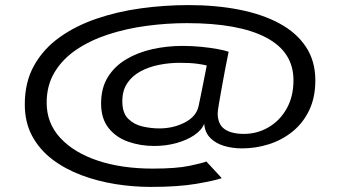

<svg xmlns="http://www.w3.org/2000/svg" viewBox="-20 -726 1340 755"><path d="M572.5 9Q503.5 9 433.2 -2.2Q363 -13.5 299.2 -37.5Q235.5 -61.5 185.5 -99.5Q135.5 -137.5 106.5 -191.2Q77.5 -245 77.5 -316Q77.5 -403 113.8 -468Q150 -533 213.2 -578.5Q276.5 -624 358.8 -652.2Q441 -680.5 534 -693.2Q627 -706 721.5 -706Q829.5 -706 920.8 -688Q1012 -670 1079 -633.8Q1146 -597.5 1183 -541.8Q1220 -486 1220 -410Q1220 -343 1196 -292.8Q1172 -242.5 1130.8 -209Q1089.5 -175.5 1038 -159Q986.5 -142.5 931.5 -142.5Q893.5 -142.5 860.5 -152.5Q827.5 -162.5 806.5 -184Q785.5 -205.5 783 -239.5Q773 -214 743.5 -194.2Q714 -174.5 673 -163.2Q632 -152 586.5 -152Q532 -152 484.2 -168.8Q436.5 -185.5 407 -222.5Q377.5 -259.5 377.5 -319Q377.5 -380 404.2 -423Q431 -466 476.5 -493Q522 -520 579.5 -532.8Q637 -545.5 698 -545.5Q734 -545.5 770 -542Q806 -538.5 834.8 -533.2Q863.5 -528 879 -522.5Q872.5 -491.5 865.2 -452.8Q858 -414 851.2 -377Q844.5 -340 840.2 -313.8Q836 -287.5 836 -280.5Q836 -237.5 862.8 -218.5Q889.5 -199.5 939 -199.5Q991.5 -199.5 1036 -225.5Q1080.5 -251.5 1107.2 -298.8Q1134 -346 1134 -410.5Q1134 -522 1026.2 -578.5Q918.5 -635 715 -635Q635 -635 555.5 -624.2Q476 -613.5 405.5 -590.5Q335 -567.5 280.5 -530.8Q226 -494 194.8 -442.2Q163.5 -390.5 163.5 -322Q163.5 -241.5 217.2 -183.5Q271 -125.5 365 -94.2Q459 -63 580.5 -63Q673.5 -63 725.5 -74Q777.5 -85 791.5 -91L852 -25.5Q825.5 -16 753.8 -3.5Q682 9 572.5 9ZM606 -221Q661 -221 706 -244Q751 -267 760.5 -307Q762.5 -315 768.2 -343.8Q774 -372.5 781 -407.5Q788 -442.5 793 -468.5Q780.5 -472 754 -475.5Q727.5 -479 686 -479Q645.5 -479 605.5 -471Q565.5 -463 532.8 -445.5Q500 -428 480.5 -399Q461 -370 461 -328Q461 -281.5 484.2 -258.8Q507.5 -236 541.2 -228.5Q575 -221 606 -221Z"/></svg>

Font: Trispace Expanded
Style: Regular
Weight: 400
Width: 7
Designer: Tyler Finck
Foundry: Etcetera Type Company
Version: Version 1.210; ttfautohint (v1.8.3)